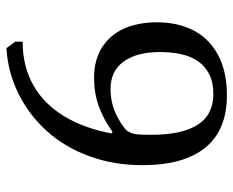

<svg xmlns="http://www.w3.org/2000/svg" viewBox="-84 -630 722 594"><g transform="rotate(-90 277.0 -333.0)"><path d="M445 -647V-624Q370 -624 311.5 -591.5Q253 -559 215 -496.5Q177 -434 161 -348L166 -346Q207 -375 247 -389Q287 -403 333 -403Q388 -403 427 -378.5Q466 -354 485.5 -310.5Q505 -267 505 -208Q505 -145 480.5 -96.5Q456 -48 405 -20Q354 8 279 8Q172 8 117.5 -58.5Q63 -125 63 -254Q63 -341 90.5 -417Q118 -493 168.5 -549Q219 -605 285.5 -637.5Q352 -670 425 -674ZM299 -352Q275 -352 253 -346.5Q231 -341 211.5 -330.5Q192 -320 173 -305Q167 -299 165 -293Q160 -284 158.5 -270.5Q157 -257 157 -225Q157 -131 188 -82.5Q219 -34 283 -34Q319 -34 344 -46.5Q369 -59 384.5 -81.5Q400 -104 406.5 -134Q413 -164 413 -199Q413 -271 383.5 -311.5Q354 -352 299 -352Z"/></g></svg>

Font: Myanglish
Style: Regular
Weight: 400
Designer: KyawKyaw ( MaYenGone)
Foundry: TattooFont3D
Version: Version 1.003 December 13, 2014